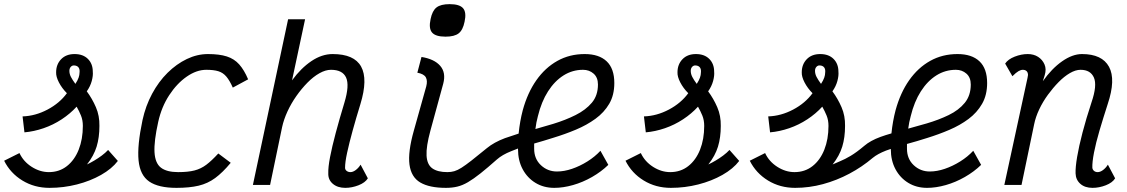

<svg xmlns="http://www.w3.org/2000/svg" viewBox="-22 -893 5442 927"><path d="M217 14Q144 14 86 -21.5Q28 -57 -2 -117L72 -154Q91 -113 131 -87.5Q171 -62 214 -62Q264 -62 301 -91Q338 -120 358 -170.5Q378 -221 378 -285Q378 -313 369 -335Q360 -357 348 -378Q317 -344 276 -317Q235 -290 188.5 -274Q142 -258 96 -254L87 -331Q149 -333 207.5 -364Q266 -395 301 -443Q277 -467 262.5 -495Q248 -523 249 -544Q249 -582 273 -607Q297 -632 338 -632Q379 -632 402.5 -608.5Q426 -585 426 -547Q428 -528 421 -502Q414 -476 397 -452Q423 -417 441 -375.5Q459 -334 458 -285Q458 -229 444.5 -185Q431 -141 398 -99Q415 -107 433.5 -118Q452 -129 469.5 -142Q487 -155 500 -169L547 -116Q518 -78 466 -48.5Q414 -19 349.5 -2.5Q285 14 217 14ZM342 -488Q353 -505 357.5 -518Q362 -531 362 -542Q364 -558 357.5 -567Q351 -576 337 -577Q327 -578 320 -570.5Q313 -563 313 -551Q313 -536 320.5 -521.5Q328 -507 342 -488Z M1032 -152 1092 -107Q1053 -60 1017 -33.5Q981 -7 937 3.5Q893 14 830 14Q743 14 698.5 -16.5Q654 -47 647 -118.5Q640 -190 666 -313Q681 -382 712.5 -440.5Q744 -499 787 -541.5Q830 -584 880 -608Q930 -632 982 -632Q1037 -632 1073 -620.5Q1109 -609 1133 -582Q1157 -555 1176 -510L1102 -470Q1087 -504 1071 -523Q1055 -542 1032.5 -549Q1010 -556 974 -556Q927 -556 879.5 -523Q832 -490 795 -433.5Q758 -377 742 -305Q721 -211 724 -158Q727 -105 755 -83.5Q783 -62 838 -62Q886 -62 917 -70Q948 -78 974 -97.5Q1000 -117 1032 -152Z M1719 -98 1754 -32Q1741 -11 1709 1.5Q1677 14 1645 14Q1608 14 1585 -5.5Q1562 -25 1563 -56Q1562 -85 1571.5 -134.5Q1581 -184 1599 -251.5Q1617 -319 1641 -398Q1666 -481 1649 -518.5Q1632 -556 1576 -556Q1550 -556 1520.5 -539.5Q1491 -523 1462.5 -494Q1434 -465 1409 -429.5Q1384 -394 1366 -355Q1348 -316 1340 -279L1282 0H1199L1369 -800H1451L1388 -505Q1431 -564 1481.5 -598Q1532 -632 1584 -632Q1688 -632 1721.5 -571.5Q1755 -511 1718 -390Q1697 -322 1680.5 -262Q1664 -202 1654 -156Q1644 -110 1644 -83Q1644 -74 1651.5 -68Q1659 -62 1670 -62Q1682 -62 1695.5 -72Q1709 -82 1719 -98Z M2131 14Q2051 14 2007 -12Q1963 -38 1955 -98.5Q1947 -159 1976 -262L2036 -476Q2043 -503 2034 -519.5Q2025 -536 1993 -542L2013 -618Q2075 -608 2103.5 -575Q2132 -542 2118 -489L2056 -262Q2035 -185 2037.5 -141.5Q2040 -98 2065.5 -80Q2091 -62 2138 -62Q2156 -62 2171.5 -66.5Q2187 -71 2206 -83Q2225 -95 2254.5 -118Q2284 -141 2329 -178Q2363 -206 2416 -226Q2447 -237 2482 -248Q2488 -308 2502 -361Q2525 -445 2567.5 -505.5Q2610 -566 2669 -599Q2728 -632 2801 -632Q2870 -632 2907 -597Q2944 -562 2944 -492Q2944 -434 2919.5 -392Q2895 -350 2853 -319.5Q2811 -289 2758.5 -267Q2706 -245 2650 -228Q2603 -213 2557 -200Q2557 -188 2557 -175Q2557 -126 2589.5 -95.5Q2622 -65 2667 -65Q2702 -65 2740 -78Q2778 -91 2814 -113.5Q2850 -136 2877 -165L2915 -97Q2881 -64 2836.5 -38.5Q2792 -13 2744.5 0.5Q2697 14 2654 14Q2603 14 2563.5 -10Q2524 -34 2501.5 -76Q2479 -118 2479 -173Q2479 -174 2479 -176Q2462 -169 2446 -163Q2403 -146 2377 -123Q2332 -83 2298 -56Q2264 -29 2237.5 -13.5Q2211 2 2186 8Q2161 14 2131 14ZM2563 -270Q2606 -282 2649 -295Q2708 -313 2757 -337.5Q2806 -362 2835.5 -397Q2865 -432 2865 -485Q2865 -519 2844 -537.5Q2823 -556 2793 -556Q2742 -556 2699 -529Q2656 -502 2624 -452Q2592 -402 2575 -332Q2567 -303 2563 -270ZM2129 -716Q2081 -716 2064 -736Q2047 -756 2057 -801Q2065 -841 2085.5 -857Q2106 -873 2149 -873Q2197 -873 2214 -853Q2231 -833 2221 -788Q2213 -748 2192.5 -732Q2172 -716 2129 -716Z M3217 14Q3144 14 3086 -21.5Q3028 -57 2998 -117L3072 -154Q3091 -113 3131 -87.5Q3171 -62 3214 -62Q3264 -62 3301 -91Q3338 -120 3358 -170.5Q3378 -221 3378 -285Q3378 -313 3369 -335Q3360 -357 3348 -378Q3317 -344 3276 -317Q3235 -290 3188.5 -274Q3142 -258 3096 -254L3087 -331Q3149 -333 3207.5 -364Q3266 -395 3301 -443Q3277 -467 3262.5 -495Q3248 -523 3249 -544Q3249 -582 3273 -607Q3297 -632 3338 -632Q3379 -632 3402.5 -608.5Q3426 -585 3426 -547Q3428 -528 3421 -502Q3414 -476 3397 -452Q3423 -417 3441 -375.5Q3459 -334 3458 -285Q3458 -229 3444.5 -185Q3431 -141 3398 -99Q3415 -107 3433.5 -118Q3452 -129 3469.5 -142Q3487 -155 3500 -169L3547 -116Q3518 -78 3466 -48.5Q3414 -19 3349.5 -2.5Q3285 14 3217 14ZM3342 -488Q3353 -505 3357.5 -518Q3362 -531 3362 -542Q3364 -558 3357.5 -567Q3351 -576 3337 -577Q3327 -578 3320 -570.5Q3313 -563 3313 -551Q3313 -536 3320.5 -521.5Q3328 -507 3342 -488Z M4151 -189Q4180 -214 4229 -232Q4254 -241 4282 -249Q4288 -308 4302 -361Q4325 -445 4367.5 -505.5Q4410 -566 4469 -599Q4528 -632 4601 -632Q4670 -632 4707 -597Q4744 -562 4744 -492Q4744 -434 4719.5 -391.5Q4695 -349 4654 -318.5Q4613 -288 4561.5 -266Q4510 -244 4455 -227Q4405 -211 4357 -198Q4357 -187 4357 -175Q4357 -126 4389.5 -95.5Q4422 -65 4467 -65Q4502 -65 4540 -78Q4578 -91 4614 -113.5Q4650 -136 4677 -165L4715 -97Q4681 -64 4636.5 -38.5Q4592 -13 4544.5 0.5Q4497 14 4454 14Q4403 14 4363.5 -10Q4324 -34 4301.5 -76Q4279 -118 4279 -173Q4279 -173 4279 -174Q4267 -170 4256 -166Q4215 -150 4192 -131Q4140 -87 4079 -54.5Q4018 -22 3951.5 -4Q3885 14 3817 14Q3744 14 3686 -21.5Q3628 -57 3598 -117L3672 -154Q3691 -113 3731 -87.5Q3771 -62 3814 -62Q3864 -62 3901 -91Q3938 -120 3958 -170.5Q3978 -221 3978 -285Q3978 -313 3969 -335Q3960 -357 3948 -378Q3917 -344 3876 -317Q3835 -290 3788.5 -274Q3742 -258 3696 -254L3687 -331Q3749 -333 3807.5 -364Q3866 -395 3901 -443Q3877 -467 3862.5 -495Q3848 -523 3849 -544Q3849 -582 3873 -607Q3897 -632 3938 -632Q3979 -632 4002.5 -608.5Q4026 -585 4026 -547Q4028 -528 4021 -502Q4014 -476 3997 -452Q4023 -417 4041 -375.5Q4059 -334 4058 -285Q4058 -229 4044.5 -185Q4031 -141 3998 -99Q4015 -107 4036 -115.5Q4057 -124 4085 -140.5Q4113 -157 4151 -189ZM4363 -272Q4408 -284 4452 -297Q4510 -314 4558.5 -337.5Q4607 -361 4636 -396.5Q4665 -432 4665 -485Q4665 -519 4644 -537.5Q4623 -556 4593 -556Q4542 -556 4499 -529Q4456 -502 4424 -452Q4392 -402 4375 -332Q4367 -303 4363 -272ZM3942 -488Q3953 -505 3957.5 -518Q3962 -531 3962 -542Q3964 -558 3957.5 -567Q3951 -576 3937 -577Q3927 -578 3920 -570.5Q3913 -563 3913 -551Q3913 -536 3920.5 -521.5Q3928 -507 3942 -488Z M5327 -98 5362 -32Q5349 -11 5317 1.5Q5285 14 5253 14Q5216 14 5194 -5.5Q5172 -25 5171 -56Q5170 -85 5178.5 -135.5Q5187 -186 5204.5 -253Q5222 -320 5248 -399Q5276 -481 5259.5 -518.5Q5243 -556 5195 -556Q5171 -556 5143.5 -540Q5116 -524 5089 -496.5Q5062 -469 5037.5 -435.5Q5013 -402 4995.5 -365Q4978 -328 4971 -293L4910 0H4827L4939 -517Q4939 -521 4940.5 -526Q4942 -531 4941 -535Q4940 -545 4933.5 -550.5Q4927 -556 4916 -556Q4907 -556 4895.5 -549.5Q4884 -543 4866 -525L4831 -586Q4845 -607 4877 -619.5Q4909 -632 4940 -632Q4969 -632 4990 -618.5Q5011 -605 5021 -582Q5031 -559 5022 -530L5013 -501Q5056 -562 5106 -597Q5156 -632 5202 -632Q5299 -632 5332.5 -570.5Q5366 -509 5326 -390Q5304 -322 5286.5 -262.5Q5269 -203 5260 -156.5Q5251 -110 5252 -83Q5253 -74 5260 -68Q5267 -62 5278 -62Q5290 -62 5303.5 -72Q5317 -82 5327 -98Z"/></svg>

Font: Victor Mono Thin Medium
Style: Italic
Weight: 500
Italic angle: -12°
Monospace: yes
Version: Version 1.561;gftools[0.9.30]